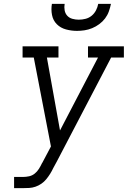

<svg xmlns="http://www.w3.org/2000/svg" viewBox="-20 -975 662 995"><path d="M53 0V-58H99Q115 -58 131 -61.5Q147 -65 160 -75.5Q173 -86 182 -100.5Q191 -115 198 -130L199 -131Q199 -131 199 -131Q199 -131 199 -131L244 -216L155 -677H97V-735H283V-677H223L291 -299L488 -677H436V-735H622V-677H556L275 -139L256 -104Q249 -89 240 -74.5Q231 -60 220 -46.5Q209 -33 194.5 -23Q180 -13 164 -7.5Q148 -2 132 -1Q116 0 99 0ZM379 -815Q350 -815 322 -822.5Q294 -830 274.5 -849.5Q255 -869 249.5 -897.5Q244 -926 249 -955H315Q312 -938 315 -921.5Q318 -905 328.5 -893.5Q339 -882 355 -877.5Q371 -873 388 -873Q406 -873 423.5 -877.5Q441 -882 455 -893.5Q469 -905 477.5 -921.5Q486 -938 489 -955H555Q551 -935 544 -915.5Q537 -896 524.5 -879.5Q512 -863 494.5 -850Q477 -837 457.5 -829Q438 -821 418 -818Q398 -815 379 -815Z"/></svg>

Font: Iosevka Slab Light Extended
Style: Italic
Weight: 300
Width: 7
Italic angle: -9°
Monospace: yes
Designer: Belleve Invis
Foundry: Belleve Invis
Version: Version 11.1.0; ttfautohint (v1.8.3)